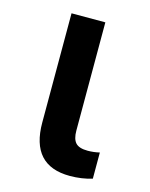

<svg xmlns="http://www.w3.org/2000/svg" viewBox="-88 -586 509 651"><g transform="rotate(15 166.5 -261.0)"><path d="M201.2 -528.3H82.5V-145Q82.5 5.9 219.2 5.9Q261.2 5.9 297.4 -5.4V-97.2Q276.4 -92.3 255.9 -92.3Q225.6 -92.3 213.4 -105.5Q201.2 -118.7 201.2 -148.4Z"/></g></svg>

Font: FAU Chimera Medium
Style: Regular
Weight: 500
Version: Version 1.002;hotconv 1.0.117;makeotfexe 2.5.65602